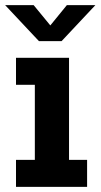

<svg xmlns="http://www.w3.org/2000/svg" viewBox="-45 -724 390 744"><path d="M17 0V-104.5H90V-395.5H17V-500H222.5V-104.5H292.5V0ZM-25 -704H85.5L150 -625.5L214 -704H324.5L193.5 -564.5H106Z"/></svg>

Font: Trispace Condensed SemiBold
Style: Regular
Weight: 600
Width: 3
Designer: Tyler Finck
Foundry: Etcetera Type Company
Version: Version 1.210; ttfautohint (v1.8.3)